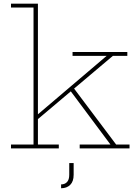

<svg xmlns="http://www.w3.org/2000/svg" viewBox="-20 -810 756 1048"><path d="M187 -21H301V0H40V-21H163V-769H40V-790H187ZM381 -331 614 -21H687V0H415V-21H583L363 -316ZM180 -154 174 -175 562 -505H376V-526H675V-505H596ZM358 80H382V144Q382 180.5 363.2 199Q344.5 217.5 313.5 217.5V196.5Q334 196.5 346 183.5Q358 170.5 358 144Z"/></svg>

Font: Hepta Slab ExtraLight ExtraLight
Style: Regular
Weight: 250
Version: Version 1.102